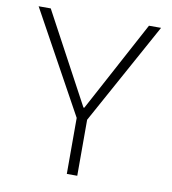

<svg xmlns="http://www.w3.org/2000/svg" viewBox="-79 -762 744 831"><g transform="rotate(10 293.0 -346.5)"><path d="M270 0V-246.1L23.9 -693.4H77.1L291 -295.4H294.9L508.8 -693.4H562L315.9 -246.1V0Z"/></g></svg>

Font: Cascadia Code ExtraLight
Style: Regular
Weight: 200
Monospace: yes
Designer: Aaron Bell
Foundry: Saja Typeworks
Version: Version 2407.024; ttfautohint (v1.8.4)